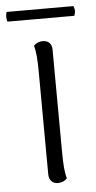

<svg xmlns="http://www.w3.org/2000/svg" viewBox="-65 -668 354 709"><g transform="rotate(-5 111.5 -313.0)"><path d="M155 -4Q141 10 121 10Q106 10 97 0.5Q88 -9 88 -25L86 -405Q86 -473 77 -503Q91 -517 110 -517Q126 -517 135 -508Q144 -499 144 -482L146 -103Q146 -35 155 -4ZM235 -636Q239 -624 239 -618Q239 -612 235 -600H-13Q-16 -609 -16 -618Q-16 -627 -13 -636Z"/></g></svg>

Font: Arima Madurai Light
Style: Regular
Weight: 300
Designer: Joana Correia and Natanael Gama
Foundry: NDISCOVER
Version: Version 1.019